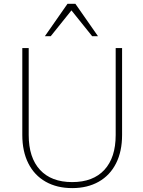

<svg xmlns="http://www.w3.org/2000/svg" viewBox="-20 -968 741 996"><path d="M354.5 -23.4Q462.9 -23.4 521.5 -86.9Q580.1 -150.4 580.1 -267.6V-718.8H613.3V-267.6Q613.3 -182.6 582 -120.6Q550.8 -58.6 492.2 -25.4Q433.6 7.8 354.5 7.8Q275.4 7.8 216.8 -25.4Q158.2 -58.6 127 -120.6Q95.7 -182.6 95.7 -267.6V-718.8H128.9V-267.6Q128.9 -150.4 187.5 -86.9Q246.1 -23.4 354.5 -23.4ZM330.1 -948.2H371.1L488.3 -780.3H458L350.6 -914.1L243.2 -780.3H212.9Z"/></svg>

Font: Min Sans VF VF
Style: Regular
Weight: 400
Designer: Jinseong-Kim, NotoSansCJK, Nunito
Foundry: Jinseong-Kim
Version: Version 1.420;Glyphs 3.1.2 (3151)